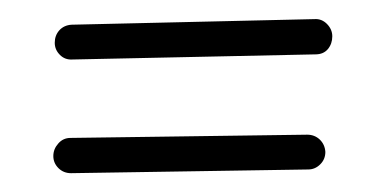

<svg xmlns="http://www.w3.org/2000/svg" viewBox="-20 -400 406 202"><path d="M329.6 -361.8Q329.6 -354 325 -348.4Q320.3 -342.8 312 -342.8L56.2 -337.4Q48.3 -336.9 43 -342.3Q37.6 -347.7 37.6 -355Q37.6 -362.8 42.5 -368.2Q47.4 -373.5 55.2 -374L311 -379.9Q318.4 -380.4 324 -374.8Q329.6 -369.1 329.6 -361.8ZM322.3 -240.2Q322.3 -232.4 316.9 -227.1Q311.5 -221.7 304.2 -221.7L54.7 -217.8Q46.9 -217.8 41.5 -223.1Q36.1 -228.5 36.1 -235.8Q36.1 -243.2 41.3 -249Q46.4 -254.9 54.2 -254.9L303.2 -258.3Q311 -258.3 316.4 -253.2Q321.8 -248 322.3 -240.2Z"/></svg>

Font: Sacramento
Style: Regular
Weight: 400
Designer: Astigmatic (AOETI)
Foundry: Astigmatic (AOETI)
Version: Version 1.000